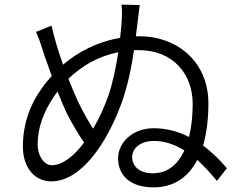

<svg xmlns="http://www.w3.org/2000/svg" viewBox="-20 -800 1040 831"><path d="M492 -574C482 -510 468 -440 448 -383C430 -333 408 -285 383 -243C360 -279 338 -318 319 -358C307 -383 292 -418 276 -459C334 -515 406 -557 492 -574ZM203 -689 136 -662C152 -625 161 -597 172 -561L204 -471C188 -454 173 -436 161 -418C113 -352 79 -267 79 -166C79 -72 132 -15 202 -15C331 -15 444 -180 509 -362C534 -434 549 -509 560 -583H580C732 -583 814 -477 814 -350C814 -300 809 -251 798 -207C754 -230 702 -245 645 -245C555 -245 491 -184 491 -115C491 -36 550 11 644 11C732 11 795 -33 834 -108C868 -77 897 -43 919 -17L962 -72C936 -102 902 -138 859 -170C874 -223 882 -284 882 -352C882 -536 743 -643 585 -643H568L575 -700C578 -720 581 -755 585 -778L506 -780C509 -751 508 -731 506 -698L500 -636C399 -619 316 -574 253 -520C233 -576 215 -635 203 -689ZM778 -149C751 -90 707 -50 641 -50C585 -50 552 -79 552 -121C552 -155 584 -190 647 -190C695 -190 739 -173 778 -149ZM344 -183C299 -123 250 -85 204 -85C173 -85 143 -122 143 -175C143 -247 168 -315 214 -383L229 -404C244 -367 258 -332 271 -306C293 -263 319 -219 344 -183Z"/></svg>

Font: Noto Sans JP DemiLight
Style: Regular
Weight: 350
Designer: Ryoko NISHIZUKA 西塚涼子 (kana, bopomofo & ideographs); Paul D. Hunt (Latin, Greek & Cyrillic); Sandoll Communications 산돌커뮤니
Foundry: Adobe
Version: Version 2.004;hotconv 1.0.118;makeotfexe 2.5.65603